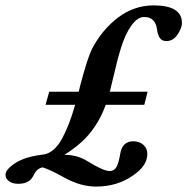

<svg xmlns="http://www.w3.org/2000/svg" viewBox="-80 -666 694 712"><path d="M275.9 25.9Q217.8 25.9 156.2 -8.8Q106 -36.6 78.1 -45.4Q56.6 -41.5 44.4 -15.6Q29.8 15.6 -11.7 15.6Q-33.2 15.6 -46.4 6.1Q-59.6 -3.4 -59.6 -17.6Q-59.6 -37.6 -23.2 -61.3Q13.2 -85 79.6 -92.8Q100.1 -95.2 118.4 -110.8Q136.7 -126.5 151.1 -153.6Q165.5 -180.7 176.5 -209.7Q187.5 -238.8 198.7 -277.3H88.9L102.5 -325.7H211.9Q212.9 -329.6 214.8 -337.6Q216.8 -345.7 217.8 -350.1Q244.6 -451.2 260.7 -483.9Q297.9 -555.2 357.4 -600.6Q417 -646 489.7 -646Q594.7 -646 594.7 -580.6Q594.7 -562.5 578.6 -538.1Q562.5 -513.7 537.1 -513.7Q521 -513.7 512.9 -524.9Q504.9 -536.1 502 -558.6Q495.6 -603 454.6 -603Q430.2 -603 407.2 -571.3Q384.3 -539.6 368.7 -488.3Q355.5 -446.8 341.8 -386.2Q329.1 -332 327.1 -325.7H467.3L455.1 -277.3H312Q292 -221.2 256.8 -176.3Q221.7 -131.3 158.7 -91.8Q206.1 -91.8 242.7 -69.3Q303.2 -31.7 326.7 -31.7Q343.3 -31.7 351.8 -46.6Q360.4 -61.5 366.2 -97.7Q374.5 -142.1 414.1 -142.1Q437 -142.1 451.7 -128.9Q466.3 -115.7 466.3 -94.7Q466.3 -51.3 413.1 -15.1Q354.5 25.9 275.9 25.9Z"/></svg>

Font: Elstob 8pt SemiBold
Style: Italic
Weight: 600
Italic angle: -20°
Designer: Peter S. Baker
Version: Version 1.015